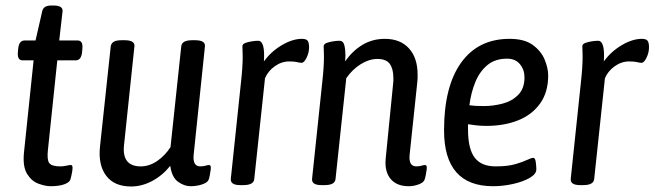

<svg xmlns="http://www.w3.org/2000/svg" viewBox="-20 -670 2376 697"><path d="M164 6Q145 6 120 -3Q95 -12 78.5 -38.5Q62 -65 67 -116L102 -451H62Q42 -451 45 -481L46 -493Q49 -523 69 -523H109L133 -628Q137 -650 166 -650H174Q210 -650 207 -628L195 -523H262Q282 -523 279 -493L278 -481Q275 -451 255 -451H188L154 -126Q150 -91 158.5 -78.5Q167 -66 199 -66Q210 -66 221 -68.5Q232 -71 237 -71Q245 -71 243 -55Q243 -51 240 -36.5Q237 -22 235 -17Q231 -7 212 -0.5Q193 6 164 6Z M456 7Q395 7 365.5 -32Q336 -71 343 -138L382 -502Q384 -513 393 -518.5Q402 -524 422 -524H432Q470 -524 468 -502L430 -141Q423 -66 491 -66Q522 -66 550.5 -85.5Q579 -105 599 -136L638 -502Q640 -524 678 -524H688Q726 -524 724 -502L683 -108Q679 -66 707 -66Q718 -66 726 -68.5Q734 -71 739 -71Q747 -71 745 -55Q744 -46 741.5 -33Q739 -20 737 -17Q733 -7 713.5 -0.5Q694 6 672 6Q649 6 626.5 -10Q604 -26 598 -68Q570 -33 532.5 -13Q495 7 456 7Z M852 2Q815 2 818 -22L855 -373Q861 -427 861 -463Q861 -477 860.5 -486Q860 -495 860 -502Q860 -510 870.5 -514Q881 -518 894.5 -520Q908 -522 917 -522Q943 -522 938 -447Q964 -483 1003 -506Q1042 -529 1076 -529Q1091 -529 1096.5 -522.5Q1102 -516 1102 -498Q1102 -479 1093 -460.5Q1084 -442 1075 -442Q1068 -442 1058.5 -444.5Q1049 -447 1030 -447Q1002 -447 977.5 -429.5Q953 -412 942 -386L903 -20Q901 2 863 2Z M1464 6Q1420 6 1398 -20.5Q1376 -47 1380 -93L1407 -365Q1408 -371 1408 -376.5Q1408 -382 1408 -387Q1408 -420 1395 -438Q1382 -456 1350 -456Q1320 -456 1289.5 -437Q1259 -418 1237 -386L1198 -20Q1196 2 1158 2H1147Q1110 2 1113 -22L1150 -373Q1156 -427 1156 -463Q1156 -477 1155.5 -486Q1155 -495 1155 -502Q1155 -510 1165.5 -514Q1176 -518 1189.5 -520Q1203 -522 1212 -522Q1226 -522 1230 -506Q1234 -490 1234 -470Q1234 -459 1233 -447Q1259 -485 1295.5 -507Q1332 -529 1377 -529Q1433 -529 1464.5 -494.5Q1496 -460 1496 -399Q1496 -393 1496 -386.5Q1496 -380 1495 -373L1467 -108Q1463 -66 1491 -66Q1502 -66 1510 -68.5Q1518 -71 1523 -71Q1531 -71 1529 -55Q1528 -46 1525.5 -34Q1523 -22 1521 -17Q1517 -7 1499.5 -0.5Q1482 6 1464 6Z M1770 6Q1592 6 1592 -197Q1592 -356 1654 -442.5Q1716 -529 1830 -529Q1884 -529 1914.5 -506.5Q1945 -484 1957.5 -453Q1970 -422 1970 -396Q1970 -335 1940.5 -294Q1911 -253 1860.5 -233Q1810 -213 1746 -213Q1725 -213 1708.5 -215Q1692 -217 1679 -219Q1679 -210 1679 -200Q1679 -130 1703 -98Q1727 -66 1779 -66Q1823 -66 1850.5 -74Q1878 -82 1893.5 -89.5Q1909 -97 1916 -97Q1923 -97 1925 -81.5Q1927 -66 1927 -55Q1927 -38 1902.5 -24Q1878 -10 1841.5 -2Q1805 6 1770 6ZM1737 -285Q1771 -285 1805 -294Q1839 -303 1861.5 -326Q1884 -349 1884 -389Q1884 -417 1867.5 -437Q1851 -457 1821 -457Q1777 -457 1749 -433.5Q1721 -410 1705.5 -372Q1690 -334 1684 -288Q1698 -286 1711 -285.5Q1724 -285 1737 -285Z M2086 2Q2049 2 2052 -22L2089 -373Q2095 -427 2095 -463Q2095 -477 2094.5 -486Q2094 -495 2094 -502Q2094 -510 2104.5 -514Q2115 -518 2128.5 -520Q2142 -522 2151 -522Q2177 -522 2172 -447Q2198 -483 2237 -506Q2276 -529 2310 -529Q2325 -529 2330.5 -522.5Q2336 -516 2336 -498Q2336 -479 2327 -460.5Q2318 -442 2309 -442Q2302 -442 2292.5 -444.5Q2283 -447 2264 -447Q2236 -447 2211.5 -429.5Q2187 -412 2176 -386L2137 -20Q2135 2 2097 2Z"/></svg>

Font: Asap Condensed Condensed Regular
Style: Italic
Weight: 400
Width: 3
Italic angle: -6°
Designer: Pablo Cosgaya
Foundry: Omnibus-Type
Version: Version 3.001; ttfautohint (v1.8.4.7-5d5b)